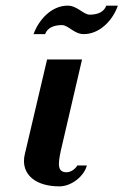

<svg xmlns="http://www.w3.org/2000/svg" viewBox="-20 -651 438 681"><path d="M357 -631C349 -609 328 -599 298 -599C276 -599 254 -631 220 -631C162 -631 117 -580 99 -530H140C148 -552 170 -562 200 -562C222 -562 243 -530 277 -530C335 -530 381 -581 398 -631ZM200 -135 271 -440H147L68 -104C66 -96 65 -88 65 -80C65 -29 108 10 191 10C234 10 279 -27 288 -64H254C249 -54 233 -40 216 -40C195 -40 189 -52 189 -70C189 -87 194 -110 200 -135Z"/></svg>

Font: Pfennig
Style: BoldItalic
Weight: 700
Italic angle: -13°
Version: Version 20100423